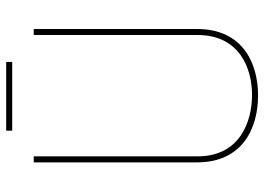

<svg xmlns="http://www.w3.org/2000/svg" viewBox="-134 -694 835 606"><g transform="rotate(-90 283.0 -390.5)"><path d="M391 -769V-788H174V-769ZM476 -184C476 -51 370 -12 287 -12C203 -12 93 -50 93 -184V-701H74V-186C74 -39 186 7 285 7C384 7 495 -39 495 -186V-701H476Z"/></g></svg>

Font: Advent Pro
Style: Thin
Weight: 100
Designer: Andreas Kalpakidis
Foundry: Andreas Kalpakidis
Version: Version 2.002 2007